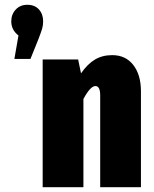

<svg xmlns="http://www.w3.org/2000/svg" viewBox="-20 -781 641 801"><path d="M160 -692Q160 -676 156 -662Q152 -648 140 -617L107 -535H40L57 -633Q27 -656 27 -692Q27 -721 45.5 -741Q64 -761 94 -761Q125 -761 142.5 -741.5Q160 -722 160 -692ZM568 -400V0H398V-383Q398 -422 378 -422Q357 -422 328 -368V0H158V-533H306L318 -475Q345 -514 376 -532.5Q407 -551 448 -551Q504 -551 536 -510Q568 -469 568 -400Z"/></svg>

Font: Fira Sans Compressed ExtraBold
Style: Regular
Weight: 800
Width: 1
Designer: bBox Type GmbH & Carrois Corporate GbR & Edenspiekermann AG
Foundry: bBox Type GmbH & Carrois Corporate GbR & Edenspiekermann AG
Version: Version 4.301